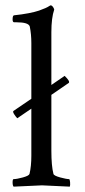

<svg xmlns="http://www.w3.org/2000/svg" viewBox="-20 -698 318 721"><path d="M44.9 -253.9Q39.1 -259.8 33.2 -269Q27.3 -278.3 30.3 -281.2L97.7 -327.1V-536.1Q97.7 -569.3 91.8 -598.6Q86.9 -614.3 42 -614.3H33.2Q27.3 -614.3 27.3 -625Q27.3 -640.6 33.2 -640.6Q62.5 -643.6 87.4 -648.4Q112.3 -653.3 126.5 -658.2Q140.6 -663.1 150.4 -667.5Q160.2 -671.9 164.1 -674.8L168.9 -677.7H170.9Q174.8 -677.7 178.7 -672.4Q182.6 -667 183.6 -662.1Q172.9 -630.9 172.9 -577.1V-378.9L222.7 -413.1Q244.1 -392.6 238.3 -386.7L172.9 -341.8V-131.8Q172.9 -75.2 180.7 -44.9Q182.6 -38.1 206.1 -31.7Q229.5 -25.4 239.3 -25.4Q242.2 -25.4 243.2 -13.7Q244.1 -2 242.2 2.9Q144.5 -2 137.7 -2Q130.9 -2 31.2 2.9Q27.3 -1 27.3 -13.2Q27.3 -25.4 31.2 -25.4Q43 -25.4 65.9 -31.7Q88.9 -38.1 90.8 -44.9Q97.7 -73.2 97.7 -113.3V-290Z"/></svg>

Font: Crimson Text
Style: Roman
Weight: 400
Version: Version 0.13